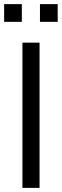

<svg xmlns="http://www.w3.org/2000/svg" viewBox="-21 -912 300 932"><path d="M88 0V-705H171V0ZM173 -806V-892H259V-806ZM-1 -806V-892H85V-806Z"/></svg>

Font: Mulish
Style: Regular
Weight: 400
Designer: Vernon Adams
Foundry: Vernon Adams
Version: Version 3.603; ttfautohint (v1.8.3)